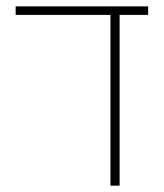

<svg xmlns="http://www.w3.org/2000/svg" viewBox="-20 -585 516 605"><path d="M29.3 -564.9H446.8V-538.1H356.9V0H328.1V-538.1H29.3Z"/></svg>

Font: Heebo Thin
Style: Regular
Weight: 250
Designer: Oded Ezer
Foundry: Ezer Type House
Version: Version 3.100